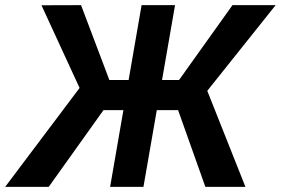

<svg xmlns="http://www.w3.org/2000/svg" viewBox="-66 -731 1098 751"><path d="M285.2 -300.3 96.2 -710.4 251 -710.9 361.8 -418H488.3L450.2 -300.3ZM348.6 -314 124.5 0H-45.9L256.8 -402.3ZM618.7 -710.9 495.1 0H364.7L487.8 -710.9ZM1012.2 -710.9 684.6 -300.3H515.1L518.6 -418H634.3L843.3 -710.9ZM737.3 0 622.1 -324.2 733.4 -404.3 894 0Z"/></svg>

Font: Roboto SemiBold
Style: Italic
Weight: 600
Designer: Christian Robertson
Foundry: Google
Version: Version 3.009; 2024